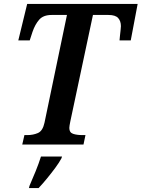

<svg xmlns="http://www.w3.org/2000/svg" viewBox="-20 -734 719 975"><path d="M93 0 104 -48H119Q148 -48 172.5 -58.5Q197 -69 206 -111L320 -658H242Q200 -658 179 -634Q158 -610 145 -572L131 -529H73L118 -714H679L644 -529H587Q587 -534 589 -550.5Q591 -567 592.5 -582.5Q594 -598 594 -601Q594 -627 580 -642.5Q566 -658 531 -658H452L337 -117Q332 -93 332 -84Q332 -61 351 -54.5Q370 -48 399 -48H414L404 0ZM130 209Q145 175 161 135.5Q177 96 188 61H295L292 70Q281 91 261 118Q241 145 218.5 172.5Q196 200 176 221H127Z"/></svg>

Font: Noto Serif SemiCondensed SemiBold
Style: Italic
Weight: 600
Width: 4
Italic angle: -12°
Designer: Monotype Design Team
Foundry: Monotype Imaging Inc.
Version: Version 2.014; ttfautohint (v1.8.4.7-5d5b)